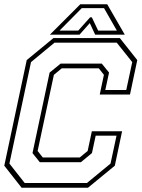

<svg xmlns="http://www.w3.org/2000/svg" viewBox="-20 -878 662 898"><path d="M81 0 0 -103 105 -597 230 -700H540.5L622 -597L588 -436H446.5L466 -528L442 -558.5H269L232 -528L156 -172L180 -141.5H353L390 -172L409.5 -264H551L517 -103L391.5 0ZM95.5 -22H386.5L497 -113L525 -243.5H427.5L410 -162L358.5 -119.5H166L132 -162L212 -538.5L263.5 -580.5H456L490 -538.5L472.5 -457H570.5L598.5 -587.5L526 -678.5H235L125 -587.5L24 -113ZM355.5 -858H481.5L563.5 -716H425L400 -770L352 -716H213.5ZM362.5 -840 258.5 -735H346L401.5 -797H409.5L439 -735H526.5L466.5 -840Z"/></svg>

Font: Tourney ExtraLight
Style: Italic
Weight: 250
Italic angle: -12°
Version: Version 1.015